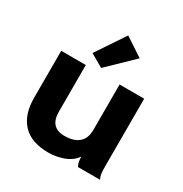

<svg xmlns="http://www.w3.org/2000/svg" viewBox="-168 -839 935 980"><g transform="rotate(30 300.0 -349.0)"><path d="M253 12Q151 12 100.5 -42Q50 -96 50 -193V-471H195V-196Q195 -103 281 -103Q335 -103 364.5 -128Q394 -153 394 -204V-471H539V-75Q539 -52 540.5 -34.5Q542 -17 551 0H421Q413 -13 411 -26.5Q409 -40 409 -55Q385 -20 341 -4Q297 12 253 12ZM270 -497 194 -541 307 -710 416 -638Z"/></g></svg>

Font: Inconsolata Expanded Black
Style: Regular
Weight: 900
Width: 7
Monospace: yes
Designer: Raph Levien, Cyreal, Brenton Simpson
Foundry: Raph Levien, Cyreal, Google
Version: Version 3.001; ttfautohint (v1.8.2.53-6de2)